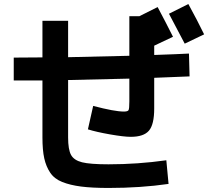

<svg xmlns="http://www.w3.org/2000/svg" viewBox="-20 -870 1040 950"><path d="M190 -767H317V-587Q519 -591 620 -594V-790H670L760 -835Q801 -758 836 -688L743 -644V-598Q860 -602 915 -605L918 -492Q858 -489 743 -485V-333Q743 -254 717 -223.5Q691 -193 627 -193Q593 -193 524.5 -205Q456 -217 415 -230L441 -346Q547 -318 593 -318Q612 -318 616 -325Q620 -332 620 -368V-481Q519 -478 317 -474V-190Q317 -130 331.5 -103.5Q346 -77 386 -67Q426 -57 517 -57Q661 -57 803 -77L814 40Q676 60 517 60Q435 60 381 53Q327 46 288 30.5Q249 15 228.5 -15.5Q208 -46 199 -86.5Q190 -127 190 -190V-472H48V-585Q71 -585 118.5 -585.5Q166 -586 190 -586ZM990 -700 894 -654Q840 -758 816 -802L912 -850Q958 -766 990 -700Z"/></svg>

Font: M PLUS 1p
Style: Bold
Weight: 700
Version: Version 1.062